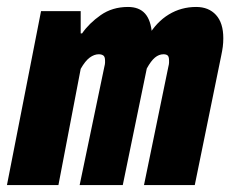

<svg xmlns="http://www.w3.org/2000/svg" viewBox="-48 -532 668 552"><path d="M-28 0 70 -500H184V-436H188Q208 -465 241.5 -488.5Q275 -512 320 -512Q352 -512 369 -493Q386 -474 389 -434L378 -428Q402 -469 437.5 -490.5Q473 -512 516 -512Q552 -512 573 -489Q594 -466 594 -422Q594 -409 592.5 -397.5Q591 -386 588 -372L512 0H366L436 -340Q438 -348 438 -351.5Q438 -355 438 -358Q438 -369 434 -372.5Q430 -376 422 -376Q409 -376 397.5 -366.5Q386 -357 374 -335L305 0H181L252 -340Q254 -348 254 -351.5Q254 -355 254 -358Q254 -369 249 -372.5Q244 -376 236 -376Q223 -376 210 -366.5Q197 -357 184 -334L120 0Z"/></svg>

Font: Source Code Pro ExtraLight Black
Style: Italic
Weight: 900
Italic angle: -11°
Monospace: yes
Version: Version 1.016;hotconv 1.0.116;makeotfexe 2.5.65601